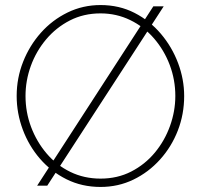

<svg xmlns="http://www.w3.org/2000/svg" viewBox="-20 -735 795 760"><path d="M378 5Q304 5 243 -25.5Q182 -56 138 -107Q94 -158 70 -222.5Q46 -287 46 -355Q46 -426 71.5 -490.5Q97 -555 142 -605.5Q187 -656 247.5 -685.5Q308 -715 378 -715Q452 -715 512.5 -684Q573 -653 617 -601Q661 -549 685 -485Q709 -421 709 -355Q709 -283 684 -218.5Q659 -154 613.5 -103.5Q568 -53 508 -24Q448 5 378 5ZM81 -355Q81 -291 103 -232.5Q125 -174 164.5 -127.5Q204 -81 258.5 -54.5Q313 -28 378 -28Q445 -28 499.5 -56Q554 -84 593 -131Q632 -178 653 -236.5Q674 -295 674 -355Q674 -419 652 -477.5Q630 -536 590 -582.5Q550 -629 495.5 -655.5Q441 -682 378 -682Q311 -682 256.5 -654Q202 -626 162.5 -579Q123 -532 102 -474Q81 -416 81 -355ZM628 -710 167 0H127L587 -710Z"/></svg>

Font: Raleway ExtraLight
Style: Regular
Weight: 200
Designer: Matt McInerney, Pablo Impallari, Rodrigo Fuenzalida
Foundry: Matt McInerney, Pablo Impallari, Rodrigo Fuenzalida
Version: Version 4.026